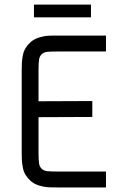

<svg xmlns="http://www.w3.org/2000/svg" viewBox="-20 -822 550 842"><path d="M128.9 -801.8H378.9V-746.1H128.9ZM148.9 -377.9 384.8 -378.9V-309.1L148.9 -308.1V-154.8Q148.9 -118.7 151.6 -103.5Q154.3 -88.4 166 -79.1Q174.3 -72.8 187.7 -71.3Q201.2 -69.8 231.9 -69.8H444.8V0H231.9Q203.1 0 188 -1Q172.9 -2 151.9 -8.3Q130.9 -14.6 115.2 -27.8Q101.1 -40.5 92.3 -54.7Q83.5 -68.8 80.1 -87.4Q76.7 -106 75.9 -118.4Q75.2 -130.9 75.2 -154.8V-511.2Q75.2 -535.2 75.9 -547.6Q76.7 -560.1 80.1 -578.6Q83.5 -597.2 92.3 -611.3Q101.1 -625.5 115.2 -638.2Q130.9 -651.4 151.9 -657.7Q172.9 -664.1 188 -665Q203.1 -666 231.9 -666H444.8V-596.2H231.9Q201.2 -596.2 187.7 -594.7Q174.3 -593.3 166 -586.9Q154.3 -577.6 151.6 -562.5Q148.9 -547.4 148.9 -511.2Z"/></svg>

Font: Gidolinya
Style: Regular
Weight: 400
Version: Version 1.0.3